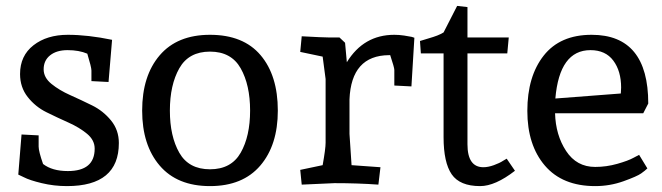

<svg xmlns="http://www.w3.org/2000/svg" viewBox="-20 -621 2246 651"><path d="M210 -503Q278 -503 360 -486L348 -343L290 -346V-382Q290 -393 276 -439Q248 -451 209 -451Q172 -451 150 -433.5Q128 -416 128 -386Q128 -358 154.5 -336.5Q181 -315 218 -298.5Q255 -282 292.5 -263.5Q330 -245 356.5 -212.5Q383 -180 383 -136Q383 10 207 10Q163 10 121.5 0Q80 -10 61 -20L42 -29L53 -165L111 -162V-124Q111 -108 126 -65Q157 -41 210 -41Q301 -41 301 -117Q301 -146 275 -167.5Q249 -189 212 -205.5Q175 -222 137.5 -240.5Q100 -259 74 -292Q48 -325 48 -370Q48 -432 93.5 -467.5Q139 -503 210 -503Z M922 -246Q922 -129 862.5 -59.5Q803 10 692 10Q581 10 521.5 -59.5Q462 -129 462 -246Q462 -364 521.5 -433.5Q581 -503 692 -503Q805 -503 863.5 -434Q922 -365 922 -246ZM796 -103Q828 -159 828 -246Q828 -333 796 -389.5Q764 -446 692 -446Q620 -446 588 -389.5Q556 -333 556 -246Q556 -159 588 -103Q620 -47 692 -47Q764 -47 796 -103Z M1150 -476 1156 -410Q1213 -503 1317 -503Q1333 -503 1350 -500.5Q1367 -498 1376 -496L1385 -493L1375 -328L1317 -331V-384Q1317 -392 1303 -434H1299Q1171 -433 1165 -284V-167L1172 -61L1270 -54L1263 5Q1194 0 1114 0L1003 5L998 -45L1074 -61Q1084 -117 1084 -137V-353L1074 -429L998 -445L1003 -498Q1075 -494 1095 -494H1131Z M1698 -83 1726 -42Q1659 10 1608 10Q1539 10 1511.5 -30Q1484 -70 1484 -156V-440H1407L1404 -482Q1413 -485 1432 -490.5Q1451 -496 1462.5 -500.5Q1474 -505 1484 -511L1530 -601L1565 -597V-494H1705L1700 -440H1565V-132Q1565 -54 1619 -54Q1635 -54 1654.5 -61Q1674 -68 1686 -76Z M1986 -503Q2178 -503 2178 -270L2161 -237H1862Q1864 -163 1899.5 -109Q1935 -55 1998 -55Q2036 -55 2073 -65.5Q2110 -76 2128 -86L2147 -96L2175 -50Q2168 -43 2154 -33Q2140 -23 2094 -6.5Q2048 10 1998 10Q1887 10 1827.5 -59.5Q1768 -129 1768 -245Q1768 -362 1823.5 -432.5Q1879 -503 1986 -503ZM1982 -451Q1877 -451 1863 -287L2085 -304Q2086 -319 2086 -324Q2086 -380 2059.5 -415.5Q2033 -451 1982 -451Z"/></svg>

Font: Andada
Style: Regular
Weight: 400
Designer: Carolina Giovagnoli
Foundry: Carolina Giovagnoli
Version: Version 1.003